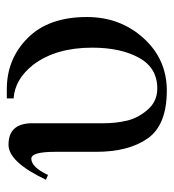

<svg xmlns="http://www.w3.org/2000/svg" viewBox="7 -507 510 564"><g transform="rotate(-90 262.0 -225.0)"><path d="M255 -460H282Q371 -460 432.5 -398.5Q494 -337 494 -225Q494 -127 432 -58.5Q370 10 278 10Q177 10 137.5 -46Q98 -102 98 -198V-318Q98 -388 78 -388Q53 -388 30 -339L16 -345Q68 -455 119 -455Q182 -455 182 -385V-174Q182 -140 189.5 -107.5Q197 -75 221.5 -46.5Q246 -18 284 -18Q345 -18 374.5 -72Q404 -126 404 -209Q404 -316 354 -382Q312 -436 255 -440Z"/></g></svg>

Font: STIX Math
Style: Regular
Weight: 400
Designer: MicroPress Inc., with final additions and corrections provided by Coen Hoffman, Elsevier (retired)
Version: Version 1.1.1